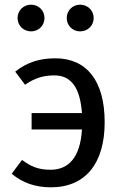

<svg xmlns="http://www.w3.org/2000/svg" viewBox="-20 -788 524 820"><path d="M113 -768C80 -768 55 -743 55 -711C55 -679 80 -654 113 -654C145 -654 170 -679 170 -711C170 -743 145 -768 113 -768ZM322 -768C290 -768 265 -743 265 -711C265 -679 290 -654 322 -654C355 -654 380 -679 380 -711C380 -743 355 -768 322 -768ZM216 -539C148 -539 94 -521 45 -482L87 -426C127 -454 165 -466 212 -466C284 -466 322 -414 330 -305H115V-235H330C323 -116 273 -63 196 -63C145 -63 113 -76 74 -105L30 -46C76 -7 132 12 197 12C346 12 427 -91 427 -266C427 -446 348 -539 216 -539Z"/></svg>

Font: Fira Sans
Style: Regular
Weight: 400
Designer: Carrois Corporate & Edenspiekermann AG
Foundry: Carrois Corporate GbR & Edenspiekermann AG
Version: Version 4.203